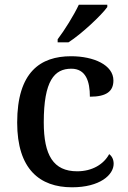

<svg xmlns="http://www.w3.org/2000/svg" viewBox="-20 -786 542 816"><path d="M225 -606H271C327 -642 411 -721 436 -756V-766H315C294 -721 254 -657 225 -619ZM286 10C405 10 463 -43 463 -90C463 -108 456 -122 444 -131C421 -88 372 -58 308 -58C207 -58 166 -126 166 -266C166 -443 211 -494 283 -494C345 -494 362 -440 362 -375C434 -375 462 -399 462 -444C462 -510 378 -547 282 -547C152 -547 53 -480 53 -265C53 -67 149 10 286 10Z"/></svg>

Font: Noto Serif Thai Medium
Style: Regular
Weight: 500
Designer: Monotype Design Team
Foundry: Monotype Imaging Inc.
Version: Version 1.901;PS 001.901;hotconv 1.0.88;makeotf.lib2.5.64775